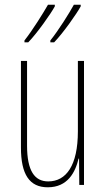

<svg xmlns="http://www.w3.org/2000/svg" viewBox="-20 -786 448 816"><path d="M323 -759V-766H294C275 -731 228 -656 194 -614V-606H210C248 -645 307 -729 323 -759ZM213 -759V-766H184C164 -731 120 -660 84 -614V-606H100C138 -645 197 -729 213 -759ZM337 -527H311V-228C311 -82 261 -15 185 -15C127 -15 95 -60 95 -167V-527H69V-159C69 -45 105 10 183 10C268 10 300 -54 314 -112H316L317 0H337Z"/></svg>

Font: Noto Sans Oriya ExtCond Thin
Style: Regular
Weight: 100
Width: 2
Designer: Amélie Bonet and Sol Matas
Foundry: Google LLC
Version: Version 2.006